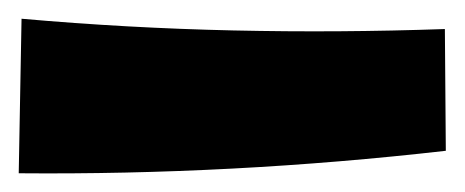

<svg xmlns="http://www.w3.org/2000/svg" viewBox="-20 -41 496 205"><path d="M0 144 3 -21Q116 -11 229 -8.5Q342 -6 455 -10L456 120Q342 133 228 139Q114 145 0 144Z"/></svg>

Font: Marhey Light
Style: Regular
Weight: 300
Designer: Nur Syamsi & Bustanul Arifin
Foundry: Namelatype
Version: Version 1.000